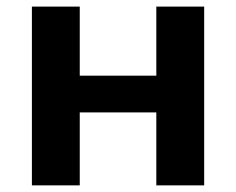

<svg xmlns="http://www.w3.org/2000/svg" viewBox="-20 -559 712 579"><path d="M76.2 -539.1H220.5V-330.8H451.4V-539.1H595.7V0H451.4V-220H220.5V0H76.2Z"/></svg>

Font: Min Sans VF VF
Style: Regular
Weight: 400
Designer: Jinseong-Kim, NotoSansCJK, Nunito
Foundry: Jinseong-Kim
Version: Version 1.420;Glyphs 3.1.2 (3151)